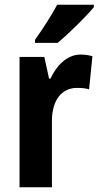

<svg xmlns="http://www.w3.org/2000/svg" viewBox="-20 -786 417 806"><path d="M374 -756V-766H220C196 -721 161 -667 127 -619V-606H222C270 -646 344 -719 374 -756ZM318 -557C261 -557 216 -509 192 -456H186L166 -547H62V0H198V-278C198 -369 242 -417 303 -417C325 -417 341 -415 354 -411L368 -550C351 -555 334 -557 318 -557Z"/></svg>

Font: Noto Sans Lao UI Cond
Style: Bold
Weight: 700
Width: 3
Designer: Monotype Design Team
Foundry: Monotype Imaging Inc.
Version: Version 2.000